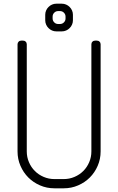

<svg xmlns="http://www.w3.org/2000/svg" viewBox="-20 -1020 640 1040"><path d="M125 -200V-780C125 -785.7 123.1 -790.4 119.2 -794.2C115.4 -798.1 110.7 -800 105 -800H95C89.3 -800 84.6 -798.1 80.8 -794.2C76.9 -790.4 75 -785.7 75 -780V-200C75 -172.3 80.2 -146.3 90.8 -122C101.2 -97.7 115.5 -76.5 133.5 -58.5C151.5 -40.5 172.7 -26.2 197 -15.8C221.3 -5.2 247.3 0 275 0H325C352.7 0 378.7 -5.2 403 -15.8C427.3 -26.2 448.5 -40.5 466.5 -58.5C484.5 -76.5 498.8 -97.7 509.2 -122C519.8 -146.3 525 -172.3 525 -200V-780C525 -785.7 523.1 -790.4 519.2 -794.2C515.4 -798.1 510.7 -800 505 -800H495C489.3 -800 484.6 -798.1 480.8 -794.2C476.9 -790.4 475 -785.7 475 -780V-200C475 -179.3 471.1 -159.8 463.2 -141.5C455.4 -123.2 444.8 -107.2 431.2 -93.8C417.8 -80.2 401.8 -69.6 383.5 -61.8C365.2 -53.9 345.7 -50 325 -50H275C254.3 -50 234.8 -53.9 216.5 -61.8C198.2 -69.6 182.2 -80.2 168.8 -93.8C155.2 -107.2 144.6 -123.2 136.8 -141.5C128.9 -159.8 125 -179.3 125 -200ZM305 -960C313.3 -960 320.4 -957.1 326.2 -951.2C332.1 -945.4 335 -938.3 335 -930V-920C335 -911.7 332.1 -904.6 326.2 -898.8C320.4 -892.9 313.3 -890 305 -890H295C286.7 -890 279.6 -892.9 273.8 -898.8C267.9 -904.6 265 -911.7 265 -920V-930C265 -938.3 267.9 -945.4 273.8 -951.2C279.6 -957.1 286.7 -960 295 -960ZM225 -940V-910C225 -901.7 226.6 -893.9 229.8 -886.8C232.9 -879.6 237.2 -873.2 242.8 -867.8C248.2 -862.2 254.6 -857.9 261.8 -854.8C268.9 -851.6 276.7 -850 285 -850H315C323.3 -850 331.1 -851.6 338.2 -854.8C345.4 -857.9 351.8 -862.2 357.2 -867.8C362.8 -873.2 367.1 -879.6 370.2 -886.8C373.4 -893.9 375 -901.7 375 -910V-940C375 -948.3 373.4 -956.1 370.2 -963.2C367.1 -970.4 362.8 -976.8 357.2 -982.2C351.8 -987.8 345.4 -992.1 338.2 -995.2C331.1 -998.4 323.3 -1000 315 -1000H285C276.7 -1000 268.9 -998.4 261.8 -995.2C254.6 -992.1 248.2 -987.8 242.8 -982.2C237.2 -976.8 232.9 -970.4 229.8 -963.2C226.6 -956.1 225 -948.3 225 -940Z"/></svg>

Font: lerotica
Style: Regular
Weight: 400
Designer: defharo
Foundry: deFharo
Version: Version 1.001 2011